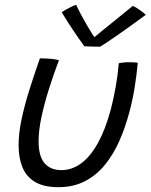

<svg xmlns="http://www.w3.org/2000/svg" viewBox="-20 -772 640 816"><path d="M485 -503.5Q491 -505 502.8 -506.2Q514.5 -507.5 526 -507.5Q536 -507.5 548 -507Q560 -506.5 565.5 -505.5Q561 -454 552.2 -400.2Q543.5 -346.5 529.5 -294.5Q512.5 -230 487 -172.5Q461.5 -115 425.5 -71Q389.5 -27 340.8 -1.8Q292 23.5 228.5 23.5Q165.5 23.5 128.5 1Q91.5 -21.5 75.2 -61.5Q59 -101.5 59 -154.5Q59 -206 72 -266.8Q85 -327.5 105.8 -393Q126.5 -458.5 149.5 -524Q157.5 -524 168.2 -523.8Q179 -523.5 188 -522.5Q200 -522 211.2 -520.2Q222.5 -518.5 230.5 -516Q208.5 -458.5 188.8 -396.2Q169 -334 156.5 -276Q144 -218 144 -171.5Q144 -108.5 169 -78.8Q194 -49 241 -49Q286 -49 325 -77.8Q364 -106.5 395.5 -163Q427 -219.5 450 -303.5Q462 -349 471 -398.8Q480 -448.5 485 -503.5ZM544.5 -747Q552.5 -743.5 561 -738.2Q569.5 -733 577.2 -727.2Q585 -721.5 591 -716.8Q597 -712 599.5 -709Q562.5 -682 531 -659.2Q499.5 -636.5 474.5 -619.2Q449.5 -602 432.2 -590.5Q415 -579 405.5 -573.5Q395.5 -573.5 382.8 -573.8Q370 -574 358.2 -574.5Q346.5 -575 338.5 -575.5Q314.5 -608 291 -643.2Q267.5 -678.5 242.5 -719.5Q249.5 -725 259.8 -731Q270 -737 281.5 -742.5Q293 -748 303.5 -752Q312.5 -732 324.8 -709.2Q337 -686.5 349 -665.8Q361 -645 370.5 -630Q380 -615 384 -611H377.5Q392.5 -623.5 422.2 -647.8Q452 -672 485.2 -698.8Q518.5 -725.5 544.5 -747Z"/></svg>

Font: Grandstander Thin Light
Style: Italic
Weight: 300
Italic angle: -15°
Version: Version 1.200